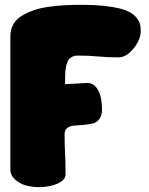

<svg xmlns="http://www.w3.org/2000/svg" viewBox="-20 -786 618 794"><path d="M313 -766.1Q377.4 -766.1 424.1 -760Q470.7 -753.9 496.8 -744.4Q522.9 -734.9 538.1 -719.7Q553.2 -704.6 557.6 -690.7Q562 -676.8 562 -658.2Q562 -622.1 532.2 -585.4Q502.4 -548.8 470.2 -548.8Q421.9 -548.8 385.3 -552.5Q348.6 -556.2 299.8 -556.2Q289.6 -556.2 281.5 -552.7Q273.4 -549.3 268.3 -544.4Q263.2 -539.6 259.3 -530.3Q255.4 -521 253.7 -514.2Q252 -507.3 250.7 -494.9Q249.5 -482.4 249.5 -475.6Q249.5 -468.8 249.3 -455.6Q249 -442.4 249 -438Q259.8 -438 295.9 -440.4Q332 -442.9 340.8 -442.9Q370.1 -442.9 386 -412.4Q401.9 -381.8 401.9 -333Q401.9 -307.6 390.4 -293Q378.9 -278.3 361.8 -274.9Q344.7 -271.5 324.5 -269.5Q304.2 -267.6 287.1 -266.6Q270 -265.6 258.5 -257.1Q247.1 -248.5 247.1 -231Q247.1 -182.1 249 -155Q251 -127.9 251 -64Q251 -42 218.8 -27.1Q186.5 -12.2 140.1 -12.2Q112.8 -12.2 87.4 -19Q62 -25.9 42.5 -43.5Q22.9 -61 22.9 -85.9V-636.2Q22.9 -664.1 35.4 -685.8Q47.9 -707.5 71 -721.2Q94.2 -734.9 121.1 -744.1Q147.9 -753.4 183.1 -758.1Q218.3 -762.7 248 -764.4Q277.8 -766.1 313 -766.1Z"/></svg>

Font: Blue Custard
Style: Regular
Weight: 400
Version: Version 01.01